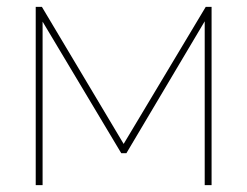

<svg xmlns="http://www.w3.org/2000/svg" viewBox="-20 -539 720 559"><path d="M84 0V-519H102L340 -120L579 -519H596V0H576V-477L348 -93H333L104 -476V0Z"/></svg>

Font: Raleway Thin
Style: Regular
Weight: 100
Designer: Matt McInerney, Pablo Impallari, Rodrigo Fuenzalida
Foundry: Matt McInerney, Pablo Impallari, Rodrigo Fuenzalida
Version: Version 4.026